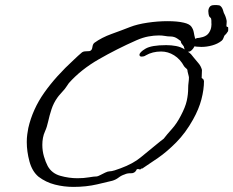

<svg xmlns="http://www.w3.org/2000/svg" viewBox="-20 -712 915 753"><path d="M268 21Q231 21 195.5 12Q160 3 131 -19Q106 -40 95.5 -79Q85 -118 85 -155Q85 -171 87 -185.5Q89 -200 91 -210Q108 -284 153.5 -348.5Q199 -413 270 -478Q278 -486 286 -493Q294 -500 302 -507Q307 -510 312 -510.5Q317 -511 321 -511Q326 -511 330 -511.5Q334 -512 336 -514Q341 -517 342.5 -528Q344 -539 350 -544Q379 -565 418 -579Q457 -593 490 -606Q518 -617 558.5 -623Q599 -629 637 -629Q676 -629 701 -623Q723 -618 730.5 -607.5Q738 -597 740 -585Q742 -573 745 -562Q746 -559 746.5 -556Q747 -553 747 -550Q747 -534 737 -521Q727 -508 717 -509Q724 -505 729.5 -499Q735 -493 740 -486Q748 -476 758 -464.5Q768 -453 772 -438V-437Q772 -431 771.5 -423Q771 -415 771 -408Q770 -406 774.5 -403.5Q779 -401 780 -394Q780 -361 770 -322.5Q760 -284 737 -243Q708 -191 671.5 -154Q635 -117 599.5 -92.5Q564 -68 538 -51H536Q535 -52 531.5 -48.5Q528 -45 526 -49Q519 -48 518 -49Q517 -50 515 -45Q508 -32 493.5 -32.5Q479 -33 469 -28Q456 -24 445 -15.5Q434 -7 420 -3Q404 1 361 11Q318 21 268 21ZM284 -13Q308 -13 328.5 -16.5Q349 -20 358 -20H359Q363 -20 372.5 -25Q382 -30 392.5 -35Q403 -40 409 -40Q417 -40 430 -44Q443 -48 453 -52Q502 -70 532 -95Q562 -120 593 -145Q601 -152 609 -158Q617 -164 622 -168Q635 -185 654 -206Q673 -227 689 -258Q707 -292 712.5 -317Q718 -342 718 -367Q718 -378 719.5 -388.5Q721 -399 721 -408Q721 -411 718 -422Q715 -433 715 -437Q715 -440 710.5 -443.5Q706 -447 702 -452Q687 -480 663 -495Q639 -510 612 -510Q578 -510 552 -495Q548 -492 543.5 -491Q539 -490 536 -490Q527 -490 527 -497Q527 -507 550.5 -521Q574 -535 632 -535Q652 -535 670.5 -531.5Q689 -528 705 -518L702 -524V-525Q702 -530 695.5 -537Q689 -544 689 -551Q689 -551 676.5 -560Q664 -569 648 -569H647Q638 -569 627 -571Q616 -573 603 -573Q584 -573 562 -569Q540 -565 515 -554Q438 -520 367.5 -479.5Q297 -439 250 -386Q244 -378 242.5 -375Q241 -372 234 -363Q229 -357 219 -346Q209 -335 205 -329Q190 -308 182 -283.5Q174 -259 169 -236Q164 -213 157 -198Q151 -185 148.5 -171.5Q146 -158 146 -144Q146 -120 152.5 -98Q159 -76 167 -61Q183 -32 216.5 -22.5Q250 -13 284 -13ZM770 -528Q730 -528 710 -544Q703 -549 700.5 -561Q698 -573 704 -571Q711 -568 717.5 -566.5Q724 -565 731 -563Q733 -562 738 -561Q743 -560 745 -560Q748 -560 750 -561.5Q752 -563 755 -563Q760 -563 765.5 -564.5Q771 -566 776 -567Q792 -572 799.5 -583.5Q807 -595 808.5 -606.5Q810 -618 809 -623V-631Q809 -640 805.5 -642.5Q802 -645 800 -649Q799 -652 798 -657Q797 -662 797 -668Q797 -677 802 -684.5Q807 -692 820 -692H831Q836 -692 840 -691Q844 -690 848 -685Q851 -682 854 -674Q857 -666 858 -661Q866 -647 869 -630V-626Q869 -622 868.5 -618Q868 -614 868 -610Q869 -606 872 -606.5Q875 -607 875 -603Q875 -599 875 -595Q875 -591 874 -589Q868 -579 860 -572Q858 -568 856 -562Q854 -556 849 -552Q834 -540 812.5 -534Q791 -528 770 -528Z"/></svg>

Font: Vujahday Script
Style: Regular
Weight: 400
Designer: Robert E. Leuschke
Foundry: Robert E. Leuschke
Version: Version 1.010; ttfautohint (v1.8.3)